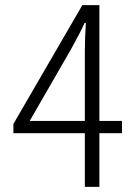

<svg xmlns="http://www.w3.org/2000/svg" viewBox="-20 -728 540 748"><path d="M95.7 -256.8H310.5V-525.4Q310.5 -577.1 314.5 -638.7H309.6Q293.9 -603.5 257.8 -538.1ZM455.1 -256.8V-209H367.2V0H310.5V-209H32.2V-245.1L300.8 -708H367.2V-256.8Z"/></svg>

Font: GenEi Gothic M Light
Style: Regular
Weight: 300
Designer: o_tamon (Modified); [Source Han Sans]
Ryoko NISHIZUKA  (kana & ideographs); Paul D. Hunt (Latin, Greek & Cyrillic); Wenl
Version: Version 1.1a;Original Version 1.004